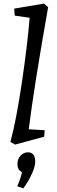

<svg xmlns="http://www.w3.org/2000/svg" viewBox="-20 -790 317 1069"><path d="M225 -770 248 -750Q170 -310 140 -70L229 -65L226 -29L64 15L38 0Q71 -122 102 -332Q133 -542 145 -691L62 -703L59 -742ZM102 168Q77 156 77 125Q77 94 95 76Q113 58 135 58Q176 58 176 109Q176 136 159.5 173.5Q143 211 126 235L110 259L76 247Q99 194 102 168Z"/></svg>

Font: Andada
Style: Italic
Weight: 400
Italic angle: -8.29999°
Designer: Carolina Giovagnoli
Foundry: Carolina Giovagnoli
Version: Version 1.003